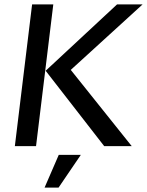

<svg xmlns="http://www.w3.org/2000/svg" viewBox="-20 -669 673 879"><path d="M583 0 304 -349 633 -649H516L189 -345L457 0ZM145 0 224 -649H127L48 0ZM350 40H249L184 190H248Z"/></svg>

Font: Gamestation Display
Style: Italic
Weight: 400
Designer: Jonas Hecksher
Foundry: Jonas Hecksher, Playtypeª, e-types AS
Version: Version 1.003